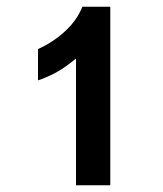

<svg xmlns="http://www.w3.org/2000/svg" viewBox="-20 -551 484 571"><path d="M308 0V-531H225Q209 -491 174 -458.5Q139 -426 93 -405V-312Q123 -322 149.5 -337Q176 -352 206 -377V0Z"/></svg>

Font: Lisu Bosa
Style: Bold
Weight: 700
Designer: David Morse, Annie Olsen, Victor Gaultney, Frank Grießhammer (Latin)
Foundry: SIL International
Version: Version 2.000